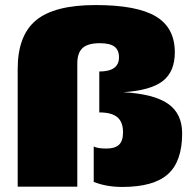

<svg xmlns="http://www.w3.org/2000/svg" viewBox="-20 -740 773 760"><path d="M358 -720Q522 -720 597 -675Q672 -630 672 -533Q672 -456 624 -419Q576 -382 468 -375Q590 -368 645.5 -329Q701 -290 701 -212Q701 -101 644.5 -50.5Q588 0 464 0Q401 0 351 -20V-160Q367 -152 401 -152Q435 -152 451 -167Q467 -182 467 -216Q467 -257 444.5 -276Q422 -295 373 -295V-457Q451 -457 451 -513Q451 -542 433 -555.5Q415 -569 375 -569Q328 -569 307 -550Q286 -531 286 -489V-1H50V-467Q50 -600 123 -660Q196 -720 358 -720Z"/></svg>

Font: Fivo Sans Modern ExtBlk
Style: Regular
Weight: 950
Designer: Alexander Slobzheninov
Foundry: Alexander Slobzheninov
Version: 1.0